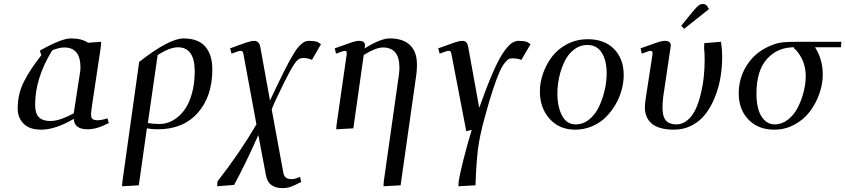

<svg xmlns="http://www.w3.org/2000/svg" viewBox="-20 -651 4289 974"><path d="M69.8 -99.1Q69.8 -137.2 77.6 -171.6Q85.4 -206.1 103 -240Q120.6 -273.9 139.9 -302.7Q159.2 -331.5 189.9 -371.1L182.1 -394Q291 -456.1 339.8 -456.1Q395 -456.1 426.8 -434.1L493.2 -439L491.2 -411.1L446.8 -116.2Q441.9 -79.6 441.9 -70.8Q441.9 -53.2 449.7 -47.1Q457.5 -41 476.1 -41Q494.6 -41 524.9 -50.8L532.2 -26.9Q471.7 4.9 424.8 4.9Q356.9 4.9 354 -47.9Q260.3 6.8 189 6.8Q129.4 6.8 99.6 -23.7Q69.8 -54.2 69.8 -99.1ZM158.2 -119.1Q158.2 -75.2 177.5 -56.2Q196.8 -37.1 234.9 -37.1Q262.7 -37.1 296.4 -49.6Q330.1 -62 354 -76.2L383.8 -269Q388.2 -291 388.2 -309.1Q388.2 -410.2 306.2 -410.2Q281.2 -410.2 245.1 -396Q158.2 -255.4 158.2 -119.1Z M599.1 293.9 601.1 269 686 -336.9Q837.9 -456.1 912.1 -456.1Q952.1 -456.1 981 -443.6Q1009.8 -431.2 1026.1 -408.9Q1042.5 -386.7 1049.8 -359.6Q1057.1 -332.5 1057.1 -298.8Q1057.1 -162.1 983.4 -78.6Q909.7 4.9 779.8 4.9Q750 4.9 725.1 0L684.1 289.1ZM730 -26.9Q757.3 -22 790 -22Q824.2 -22 855.7 -39.3Q887.2 -56.6 912.4 -88.9Q937.5 -121.1 952.6 -173.1Q967.8 -225.1 967.8 -289.1Q967.8 -411.1 882.8 -411.1Q841.3 -411.1 779.8 -372.1Z M1081.5 293.9 1083.5 269Q1195.3 126 1280.8 -20L1215.8 -372.1Q1213.9 -385.3 1210.4 -389.2Q1207 -393.1 1200.7 -393.1Q1190.4 -393.1 1154.8 -378.9L1147.5 -405.8Q1210.9 -429.2 1233.6 -436.5Q1256.3 -443.8 1268.6 -443.8Q1295.9 -443.8 1300.8 -411.1L1349.6 -141.1Q1373.5 -191.9 1388.2 -222.2Q1402.8 -252.4 1420.2 -287.4Q1437.5 -322.3 1448 -341.1Q1458.5 -359.9 1470.9 -380.4Q1483.4 -400.9 1491.9 -410.6Q1500.5 -420.4 1510.7 -429.2Q1521 -438 1529.8 -440.9Q1538.6 -443.8 1548.8 -443.8Q1572.3 -443.8 1589.8 -439L1608.4 -426.8L1562.5 -347.2Q1541 -356.9 1518.6 -356.9Q1501.5 -356.9 1488.8 -345.7Q1476.1 -334.5 1450.9 -289.3Q1425.8 -244.1 1378.4 -143.1Q1363.8 -112.8 1358.4 -95.2L1417.5 226.1Q1420.9 243.7 1431.4 250.7Q1441.9 257.8 1460.4 257.8Q1476.6 257.8 1502.4 246.1L1507.8 272Q1472.2 290.5 1454.1 296.9Q1436 303.2 1412.6 303.2Q1341.8 303.2 1329.6 240.2L1290.5 34.2Q1222.7 186.5 1167.5 287.1Z M1678.2 -405.8Q1742.2 -429.2 1764.9 -436.5Q1787.6 -443.8 1801.3 -443.8Q1831.5 -443.8 1831.5 -421.9Q1831.5 -416 1830.6 -411.1L1829.1 -404.8Q1910.2 -456.1 1957.5 -456.1Q2024.9 -456.1 2060.1 -422.1Q2095.2 -388.2 2095.2 -323.2Q2095.2 -298.8 2092.3 -274.9L2012.2 289.1L1925.3 293.9L1927.2 267.1L2003.4 -270Q2006.3 -291.5 2006.3 -308.1Q2006.3 -410.2 1922.4 -410.2Q1887.2 -410.2 1825.2 -372.1L1772.5 0L1685.5 4.9L1687.5 -19L1738.3 -372.1Q1741.2 -393.1 1731.4 -393.1Q1720.2 -393.1 1684.6 -378.9Z M2203.1 -405.8Q2266.6 -429.2 2289.3 -436.5Q2312 -443.8 2324.2 -443.8Q2339.4 -443.8 2346.2 -435.5Q2353 -427.2 2355.5 -411.1L2411.1 -104Q2448.7 -210.4 2479.2 -280.5Q2509.8 -350.6 2533.4 -384.8Q2557.1 -418.9 2574.7 -431.4Q2592.3 -443.8 2611.3 -443.8Q2634.8 -443.8 2652.3 -439L2671.4 -426.8L2625 -347.2Q2605.5 -355 2579.1 -355Q2569.3 -355 2562 -352.1Q2554.7 -349.1 2541 -332.5Q2527.3 -315.9 2513.9 -285.9Q2500.5 -255.9 2480.7 -196.5Q2460.9 -137.2 2438.5 -53.2Q2413.1 38.1 2404.5 107.4Q2396 176.8 2392.1 289.1L2305.2 293.9L2307.1 269Q2313 230 2331.8 155.8Q2350.6 81.5 2373 7.8L2345.2 14.2L2271 -372.1Q2269 -385.3 2265.9 -389.2Q2262.7 -393.1 2256.3 -393.1Q2246.1 -393.1 2210.4 -378.9Z M2718.8 -187Q2718.8 -233.4 2735.4 -280Q2752 -326.7 2781.7 -365.2Q2811.5 -403.8 2858.6 -428Q2905.8 -452.1 2961.9 -452.1Q3046.4 -452.1 3095.2 -402.3Q3144 -352.5 3144 -270Q3144 -233.4 3133.5 -194.8Q3123 -156.2 3102.1 -120.1Q3081.1 -84 3052.2 -55.7Q3023.4 -27.3 2983.2 -10.3Q2942.9 6.8 2897.9 6.8Q2817.4 6.8 2768.1 -48.3Q2718.8 -103.5 2718.8 -187ZM2807.6 -176.8Q2807.6 -109.4 2831.1 -64.7Q2854.5 -20 2900.9 -20Q2938 -20 2969 -45.2Q3000 -70.3 3018.6 -109.6Q3037.1 -148.9 3047.4 -193.1Q3057.6 -237.3 3057.6 -278.8Q3057.6 -344.2 3032.7 -383.5Q3007.8 -422.9 2959 -422.9Q2922.4 -422.9 2892.6 -400.1Q2862.8 -377.4 2844.7 -340.8Q2826.7 -304.2 2817.1 -261.7Q2807.6 -219.2 2807.6 -176.8Z M3229.5 -405.8Q3293.5 -429.2 3316.2 -436.5Q3338.9 -443.8 3352.5 -443.8Q3382.8 -443.8 3382.8 -419.9Q3382.8 -418.9 3380.4 -401.9L3344.7 -162.1Q3340.8 -126.5 3340.8 -105Q3340.8 -60.1 3357.9 -40Q3375 -20 3411.6 -20Q3442.4 -20 3467.5 -41.3Q3492.7 -62.5 3508.5 -96.2Q3524.4 -129.9 3535.2 -174.3Q3545.9 -218.8 3550.3 -262.5Q3554.7 -306.2 3554.7 -350.1Q3554.7 -383.8 3551.8 -405.8L3552.7 -432.1L3637.7 -439Q3643.6 -395.5 3643.6 -363.8Q3643.6 -310.5 3635 -259Q3626.5 -207.5 3607.2 -159.2Q3587.9 -110.8 3560.3 -74.2Q3532.7 -37.6 3491 -15.4Q3449.2 6.8 3399.4 6.8Q3358.4 6.8 3328.6 -2.2Q3298.8 -11.2 3282.5 -27.3Q3266.1 -43.5 3258.8 -62.7Q3251.5 -82 3251.5 -105Q3251.5 -124.5 3255.4 -149.9L3289.6 -372.1Q3292.5 -393.1 3282.7 -393.1Q3271.5 -393.1 3235.8 -378.9ZM3435.5 -520 3498.5 -597.2Q3514.6 -616.2 3524.4 -623.5Q3534.2 -630.9 3546.4 -630.9Q3550.8 -630.9 3555.2 -629.2Q3559.6 -627.4 3562 -626L3564.5 -624L3576.7 -605L3450.7 -504.9Z M3727.5 -176.8Q3727.5 -258.3 3772 -325Q3816.4 -391.6 3895.5 -421.9Q3924.3 -433.6 3950.2 -436.3Q3976.1 -439 4029.8 -439H4248.5L4245.6 -411.1H4114.7Q4153.8 -349.6 4153.8 -273.9Q4153.8 -225.1 4136.5 -175.5Q4119.1 -126 4088.4 -85.2Q4057.6 -44.4 4010.3 -18.8Q3962.9 6.8 3907.7 6.8Q3826.2 6.8 3776.9 -44.4Q3727.5 -95.7 3727.5 -176.8ZM3817.4 -174.8Q3817.4 -131.3 3826.7 -97.7Q3835.9 -64 3857.4 -42Q3878.9 -20 3910.6 -20Q3946.3 -20 3977.1 -43.9Q4007.8 -67.9 4026.9 -105Q4045.9 -142.1 4056.6 -184.1Q4067.4 -226.1 4067.4 -264.2Q4067.4 -291.5 4061.3 -315.9Q4055.2 -340.3 4046.4 -356.2Q4037.6 -372.1 4028.8 -383.8Q4020 -395.5 4014.2 -400.4L4007.8 -405.8V-411.1Q3923.8 -411.1 3870.6 -351.8Q3817.4 -292.5 3817.4 -174.8Z"/></svg>

Font: Dehuti Alt
Style: Bold-Italic
Weight: 700
Version: Version 1.2